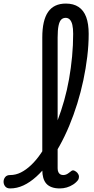

<svg xmlns="http://www.w3.org/2000/svg" viewBox="-114 -1039 528 1076"><path d="M-57 17Q-76 17 -85 5.5Q-94 -6 -94 -20.5Q-94 -35 -85 -46.5Q-76 -58 -57 -58Q-26 -58 3 -72.5Q32 -87 60.5 -114Q89 -141 115 -179Q141 -217 164.5 -263.5Q188 -310 208.5 -363.5Q229 -417 245.5 -475.5Q262 -534 273 -596Q284 -658 290 -722Q296 -786 296 -849Q296 -864 309 -871.5Q322 -879 339.5 -879Q357 -879 370 -871.5Q383 -864 383 -849Q383 -787 375 -721Q367 -655 353 -589Q339 -523 319 -458.5Q299 -394 274 -334Q249 -274 219.5 -221Q190 -168 157.5 -124.5Q125 -81 89.5 -49Q54 -17 17.5 0Q-19 17 -57 17ZM221 17Q195 17 176 10Q157 3 145.5 -10Q134 -23 128.5 -42.5Q123 -62 123 -86V-829Q123 -925 155.5 -972Q188 -1019 255 -1019Q298 -1019 326.5 -1000Q355 -981 369 -943.5Q383 -906 383 -849Q383 -830 370 -821Q357 -812 339.5 -812Q322 -812 309 -821Q296 -830 296 -849Q296 -880 291.5 -899.5Q287 -919 277.5 -929Q268 -939 254 -939Q239 -939 229 -929Q219 -919 214 -894.5Q209 -870 209 -829V-96Q209 -83 213 -74.5Q217 -66 224 -62Q231 -58 240 -58Q249 -58 256.5 -61Q264 -64 271 -69.5Q278 -75 285 -80Q293 -87 303 -82.5Q313 -78 320 -70Q328 -60 328.5 -50Q329 -40 324 -31Q313 -16 296 -5Q279 6 260 11.5Q241 17 221 17Z"/></svg>

Font: Playwrite ES Deco
Style: Regular
Weight: 400
Designer: Veronika Burian, José Scaglione
Foundry: TypeTogether
Version: Version 1.002